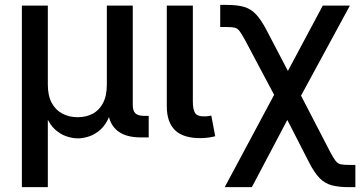

<svg xmlns="http://www.w3.org/2000/svg" viewBox="-20 -564 1487 788"><path d="M69.8 204.1V-541H176.3V-217.3Q176.3 -170.9 192.6 -141.1Q209 -111.3 236.8 -97.2Q264.6 -83 298.8 -83Q333.5 -83 360.4 -97.2Q387.2 -111.3 402.8 -141.1Q418.5 -170.9 418.5 -217.3V-541H524.9V-133.3Q524.9 -108.9 535.9 -98.6Q546.9 -88.4 573.7 -88.4H590.3V0H558.6Q489.7 0 455.8 -32.7Q421.9 -65.4 421.9 -127.9V-177.2H443.4Q443.4 -123 429.2 -87.9Q415 -52.7 393.1 -32.7Q371.1 -12.7 346.2 -4.4Q321.3 3.9 299.8 3.9Q277.8 3.9 252.9 -4.4Q228 -12.7 205.8 -32.7Q183.6 -52.7 169.4 -87.9Q155.3 -123 155.3 -177.2H176.3V204.1Z M801.8 2.9Q731.4 2.9 698 -30Q664.6 -63 664.6 -127.4V-541H771.5V-147Q771.5 -113.8 780.8 -100.1Q790 -86.4 815.9 -86.4Q827.6 -86.4 834.7 -87.4Q841.8 -88.4 847.2 -89.8L863.3 -4.9Q852.5 -2 836.2 0.5Q819.8 2.9 801.8 2.9Z M902.3 204.1 1137.2 -234.9H1182.6L1336.4 62Q1349.1 85.9 1357.9 96.9Q1366.7 107.9 1378.9 110.4Q1391.1 112.8 1413.1 112.8H1438.5V204.1H1413.1Q1370.1 204.1 1341.8 196.5Q1313.5 189 1292.2 167.5Q1271 146 1249.5 104.5L1159.2 -71.8L1013.7 204.1ZM1130.4 -127 986.8 -397.5Q972.2 -424.3 963.6 -435.8Q955.1 -447.3 944.1 -450.2Q933.1 -453.1 910.2 -453.1H883.8V-543.9H910.2Q953.1 -543.9 981.2 -535.9Q1009.3 -527.8 1030.5 -505.4Q1051.8 -482.9 1074.2 -439.9L1161.6 -272.9L1304.7 -541H1416L1191.4 -127Z"/></svg>

Font: Inter 17pt Medium
Style: Regular
Weight: 500
Version: Version 4.001;git-66647c0bb